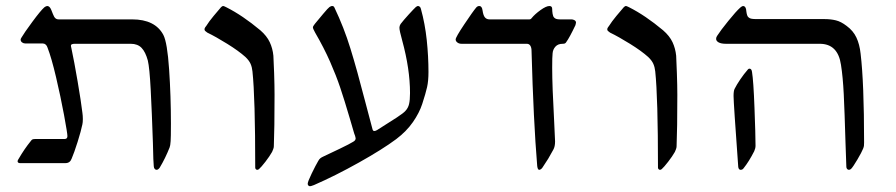

<svg xmlns="http://www.w3.org/2000/svg" viewBox="-20 -548 3009 645"><path d="M101.1 -81.1H197.3Q206.5 -81.1 206.5 -90.8Q206.5 -100.1 195.1 -161.9Q183.6 -223.6 168.2 -289.1Q152.8 -354.5 139.6 -388.2Q137.7 -394.5 133.5 -398.2Q129.4 -401.9 124 -401.9H65.4Q59.1 -401.9 54.2 -405.5Q49.3 -409.2 49.3 -415Q49.3 -417.5 52.2 -421.9Q60.5 -436.5 88.6 -474.6Q116.7 -512.7 128.9 -523.4Q134.8 -527.8 138.7 -527.8Q147 -527.8 152.3 -514.6Q153.8 -511.2 157.7 -501Q161.6 -490.7 166 -486.8Q170.4 -482.9 177.2 -482.9H423.8Q501 -482.9 528.8 -430.7Q542 -405.3 548.1 -315.2Q554.2 -225.1 554.2 -132.8Q554.2 -85 553.2 -73.7Q552.2 -58.1 549.8 -52.7Q535.6 -16.6 516.6 15.1Q514.6 18.1 511.7 20.3Q508.8 22.5 506.3 22.5Q502.4 22.5 499.8 19.5Q497.1 16.6 496.6 10.7Q495.1 0.5 493.7 -67.4Q490.2 -171.4 486.3 -246.1Q482.4 -320.8 476.6 -344.7Q468.8 -373.5 455.6 -387.2Q442.4 -400.9 419.4 -400.9H231.4Q225.1 -400.9 221.7 -399.4Q218.3 -397.9 218.3 -395.5Q218.3 -395 218.5 -392.1Q218.8 -389.2 220.2 -384.3Q229 -343.3 240.7 -274.9Q252.4 -206.5 256.8 -169.4Q258.3 -159.2 258.3 -147.9Q258.3 -137.2 256.8 -130.4Q252.4 -108.4 240.7 -71.3Q229 -34.2 220.7 -15.1Q215.3 0 199.7 0H46.9Q43.5 0 41.3 -1.7Q39.1 -3.4 39.1 -5.9Q39.1 -9.8 42.5 -14.2Q62 -47.9 83.5 -74.2Q86.4 -78.6 89.4 -79.8Q92.3 -81.1 101.1 -81.1Z M837.4 15.1Q837.4 -221.2 828.1 -308.1Q826.7 -322.3 821.8 -333.5Q816.9 -344.7 804.7 -356.4Q781.7 -377 743.7 -400.6Q705.6 -424.3 676.3 -438.5Q671.4 -441.9 669.2 -444.1Q667 -446.3 667 -449.7Q667 -452.6 669.4 -456.3Q671.9 -460 672.9 -460.9Q681.6 -475.1 697.8 -494.6Q713.9 -514.2 722.2 -523.4Q722.7 -523.9 725.1 -525.9Q727.5 -527.8 729.5 -527.8Q731.4 -527.8 735.1 -526.1Q738.8 -524.4 740.7 -523.4Q794.9 -496.1 854.5 -446.3Q876.5 -427.2 886.2 -406.2Q896 -385.3 898.4 -360.8Q899.4 -344.7 900.9 -302.2Q902.3 -259.8 902.3 -229.5Q902.3 -113.8 899.9 -56.6Q899.9 -52.2 897.9 -47.1Q896 -42 894 -37.6Q885.7 -22.9 871.6 -4.6Q857.4 13.7 850.1 20Q847.2 22.5 844.2 22.5Q841.3 22.5 839.4 20.3Q837.4 18.1 837.4 15.1Z M1166.5 -71.8Q1174.8 -76.2 1174.8 -83.5Q1174.3 -86.4 1172.9 -91.6Q1171.4 -96.7 1169.9 -99.6L1155.8 -147.9Q1136.7 -212.9 1123 -253.4Q1109.4 -293.9 1088.9 -340.6Q1068.4 -387.2 1038.6 -438.5Q1031.2 -451.7 1031.2 -456.1Q1031.2 -459 1034.2 -462.9Q1037.1 -466.8 1038.1 -468.3Q1048.8 -481.4 1065.7 -501.5Q1082.5 -521.5 1086.9 -524.4Q1087.9 -524.9 1090.6 -526.4Q1093.3 -527.8 1095.7 -527.8Q1101.6 -527.8 1103.5 -522.5Q1135.3 -456.1 1157.2 -385Q1179.2 -314 1207 -206.1Q1214.8 -175.3 1231.4 -113.8Q1232.9 -107.9 1237.3 -107.9Q1239.7 -107.9 1242.7 -109.1Q1245.6 -110.4 1247.1 -111.3Q1290.5 -138.7 1313 -153.3Q1335.4 -168 1341.8 -175.3Q1351.1 -185.1 1354.2 -198.5Q1357.4 -211.9 1357.4 -235.4Q1357.4 -315.9 1331.1 -412.1Q1321.8 -445.3 1321.8 -455.1Q1321.8 -460.9 1325.7 -467.3Q1335.4 -480 1353 -499.3Q1370.6 -518.6 1377 -524.4Q1377.9 -524.9 1380.1 -526.4Q1382.3 -527.8 1384.3 -527.8Q1387.2 -527.8 1390.1 -525.4Q1393.1 -522.9 1394 -518.1Q1407.7 -468.8 1413.6 -413.6Q1419.4 -358.4 1419.4 -306.2Q1419.4 -276.4 1414.8 -255.6Q1410.2 -234.9 1398.4 -198.7Q1388.7 -168.9 1367.2 -137.9Q1345.7 -106.9 1311 -80.6Q1265.1 -46.4 1185.8 -2Q1106.4 42.5 1034.7 73.7Q1024.4 77.6 1021.5 77.6Q1018.1 77.6 1015.9 75.2Q1013.7 72.8 1013.7 69.3Q1013.7 62.5 1027.3 34.4Q1041 6.3 1048.8 -6.8Q1051.8 -12.7 1055.9 -16.1Q1060.1 -19.5 1066.9 -22.5Q1086.9 -31.7 1121.3 -48.3Q1155.8 -64.9 1166.5 -71.8Z M1749.5 -400.9H1530.8Q1522 -400.9 1516.4 -405.3Q1510.7 -409.7 1510.7 -415.5Q1510.7 -422.9 1539.6 -466.1Q1568.4 -509.3 1579.6 -522.5Q1584 -527.8 1590.3 -527.8Q1599.1 -527.8 1601.1 -512.7Q1603.5 -496.1 1609.1 -489.5Q1614.7 -482.9 1624.5 -482.9H1758.3Q1763.2 -482.9 1766.1 -487.3Q1776.9 -500.5 1795.9 -514.2Q1814.9 -527.8 1825.7 -527.8Q1835 -527.8 1835 -518.1Q1835 -510.7 1836.4 -501.7Q1837.9 -492.7 1841.3 -489.3Q1846.2 -482.9 1860.8 -482.9H1899.9Q1904.8 -482.9 1909.9 -480.2Q1915 -477.5 1915 -471.7Q1915 -470.2 1913.1 -463.4Q1893.1 -421.4 1882.3 -406.7Q1880.4 -403.3 1877.7 -402.1Q1875 -400.9 1870.1 -400.9Q1854.5 -400.9 1845.9 -391.4Q1837.4 -381.8 1836.4 -369.1Q1835 -357.9 1835 -320.3Q1835 -259.3 1841.8 -136.2Q1844.7 -76.7 1844.7 -72.8Q1844.7 -55.7 1838.9 -45.4Q1830.1 -28.8 1821.8 -15.1Q1813.5 -1.5 1802.2 15.1Q1800.3 18.1 1797.1 20.3Q1793.9 22.5 1791.5 22.5Q1788.6 22.5 1787.1 19.3Q1785.6 16.1 1784.7 9.8Q1772 -143.1 1765.6 -377.9Q1765.6 -387.7 1761.7 -394.3Q1757.8 -400.9 1749.5 -400.9Z M2190.4 15.1Q2190.4 -221.2 2181.2 -308.1Q2179.7 -322.3 2174.8 -333.5Q2169.9 -344.7 2157.7 -356.4Q2134.8 -377 2096.7 -400.6Q2058.6 -424.3 2029.3 -438.5Q2024.4 -441.9 2022.2 -444.1Q2020 -446.3 2020 -449.7Q2020 -452.6 2022.5 -456.3Q2024.9 -460 2025.9 -460.9Q2034.7 -475.1 2050.8 -494.6Q2066.9 -514.2 2075.2 -523.4Q2075.7 -523.9 2078.1 -525.9Q2080.6 -527.8 2082.5 -527.8Q2084.5 -527.8 2088.1 -526.1Q2091.8 -524.4 2093.8 -523.4Q2147.9 -496.1 2207.5 -446.3Q2229.5 -427.2 2239.3 -406.2Q2249 -385.3 2251.5 -360.8Q2252.4 -344.7 2253.9 -302.2Q2255.4 -259.8 2255.4 -229.5Q2255.4 -113.8 2252.9 -56.6Q2252.9 -52.2 2251 -47.1Q2249 -42 2247.1 -37.6Q2238.8 -22.9 2224.6 -4.6Q2210.4 13.7 2203.1 20Q2200.2 22.5 2197.3 22.5Q2194.3 22.5 2192.4 20.3Q2190.4 18.1 2190.4 15.1Z M2733.9 -400.9H2418.9Q2402.8 -400.9 2394.3 -405.5Q2385.7 -410.2 2385.7 -417.5Q2385.7 -422.9 2389.2 -427.7Q2400.4 -445.3 2426.5 -477.5Q2452.6 -509.8 2466.8 -522.5Q2473.1 -527.8 2476.1 -527.8Q2483.9 -527.8 2486.3 -517.1Q2486.8 -514.2 2487.5 -508.1Q2488.3 -502 2490 -496.8Q2491.7 -491.7 2495.1 -489.3Q2499 -485.8 2505.4 -484.9Q2511.7 -483.9 2520.5 -483.9H2749Q2770.5 -483.9 2787.8 -479.7Q2805.2 -475.6 2824.2 -460.9Q2846.2 -444.8 2856.9 -422.1Q2867.7 -399.4 2871.1 -367.7Q2882.8 -270 2882.8 -69.3Q2882.8 -62 2882.3 -58.1Q2881.8 -54.2 2879.4 -48.3Q2875 -37.1 2860.4 -12.2Q2845.7 12.7 2839.4 19Q2835.9 22.5 2832 22.5Q2828.1 22.5 2825.7 19.5Q2823.2 16.6 2823.2 12.2L2820.3 -70.3Q2817.4 -171.4 2814.5 -231.2Q2811.5 -291 2805.2 -330.1Q2794.9 -400.9 2733.9 -400.9ZM2447.8 -249.5Q2454.6 -263.2 2466.8 -281.2Q2479 -299.3 2492.7 -314.9Q2495.1 -317.4 2497.6 -317.4Q2504.9 -317.4 2506.3 -306.2Q2511.2 -276.9 2514.6 -185.8Q2518.1 -94.7 2518.1 -58.6Q2518.1 -49.8 2513.7 -40Q2496.1 -5.4 2478.5 16.6Q2476.1 20 2473.6 21.2Q2471.2 22.5 2467.8 22.5Q2464.8 22.5 2462.6 19.8Q2460.4 17.1 2460 12.2Q2444.3 -204.1 2444.3 -225.6Q2444.3 -242.7 2447.8 -249.5Z"/></svg>

Font: David Libre
Style: Regular
Weight: 400
Version: Version 1.000